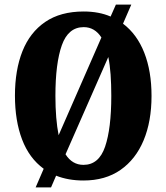

<svg xmlns="http://www.w3.org/2000/svg" viewBox="-20 -775 724 835"><path d="M170 -41Q107 -87 76 -168.5Q45 -250 45 -359Q45 -470 77.5 -552Q110 -634 176.5 -679.5Q243 -725 344 -725Q377 -725 406.5 -719.5Q436 -714 461 -703L484 -755H551L515 -672Q576 -626 607.5 -545.5Q639 -465 639 -358Q639 -247 604.5 -164.5Q570 -82 504 -36Q438 10 343 10Q277 10 224 -11L202 40H135ZM421 -612Q392 -657 344 -657Q277 -657 249 -578.5Q221 -500 221 -358Q221 -308 224.5 -265Q228 -222 235 -187ZM343 -58Q410 -58 437 -137Q464 -216 464 -358Q464 -408 461 -450.5Q458 -493 451 -527L265 -104Q294 -58 343 -58Z"/></svg>

Font: Noto Serif Tamil ExtraCondensed Black
Style: Italic
Weight: 900
Width: 2
Italic angle: -12°
Designer: Indian Type Foundry, Tom Grace, and the Monotype Design Team
Foundry: Monotype Imaging Inc.
Version: Version 2.003; ttfautohint (v1.8.4.7-5d5b)